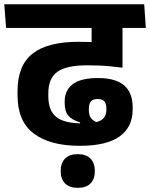

<svg xmlns="http://www.w3.org/2000/svg" viewBox="-40 -661 702 898"><path d="M350 -530.5H618.5L610.5 -641H342ZM532.5 -568H389V-467.5H532.5ZM-11.5 -530.5H642L634.5 -641H-20ZM388.5 -569V-392.5L533 -344.5V-569ZM42 -235V-215.5Q42 -94 117.8 -36.5Q193.5 21 333.5 21Q458.5 21 519.5 -23Q580.5 -67 580.5 -148.5V-159Q580.5 -227.5 540.5 -261.8Q500.5 -296 418 -296Q338 -296 300.2 -267.2Q262.5 -238.5 262.5 -185.5V-179.5Q262.5 -140.5 278.8 -120.8Q295 -101 334.5 -88.5V-77.5L421.5 -85.5Q397.5 -94 386.5 -107.5Q375.5 -121 375.5 -147V-151.5Q375.5 -175 385.2 -186.5Q395 -198 416.5 -198Q439 -198 448.2 -186.8Q457.5 -175.5 457.5 -152.5V-147.5Q457.5 -114 433.2 -99Q409 -84 344 -84Q261 -84 223.5 -113.8Q186 -143.5 186 -211V-225Q186 -294.5 228.2 -325Q270.5 -355.5 367.5 -355.5Q395.5 -355.5 421.5 -354.5Q447.5 -353.5 474.5 -351Q501.5 -348.5 533 -344.5V-451Q477.5 -458.5 427.8 -462Q378 -465.5 326 -465.5Q182.5 -465.5 112.2 -410Q42 -354.5 42 -235ZM324 217.5Q363.5 217.5 383.5 196.8Q403.5 176 403.5 140.5Q403.5 140.5 403.5 139.2Q403.5 138 403.5 137.5Q403.5 102 383.5 81Q363.5 60 324 60Q284.5 60 264.2 80.8Q244 101.5 244 137.5Q244 138 244 139Q244 140 244 140.5Q244 176 264.2 196.8Q284.5 217.5 324 217.5Z"/></svg>

Font: Anek Devanagari
Style: Bold
Weight: 700
Designer: Kailash Malviya (Devanagari) & Yesha Goshar (Latin)
Foundry: Ek Type
Version: Version 1.003